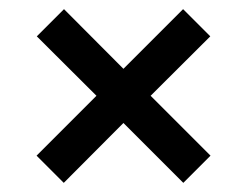

<svg xmlns="http://www.w3.org/2000/svg" viewBox="-20 -570 540 420"><path d="M440.5 -229.5 309.5 -360.5 440 -490.5 380.5 -550 250 -419.5 120 -550 60.5 -490.5 191 -360.5 60 -229.5 119.5 -170 250 -301 381 -170Z"/></svg>

Font: Vela Sans SemBd
Style: Regular
Weight: 600
Designer: Principal design: Mikhail Sharanda - project Manrope.
Design modification: Ravid Balaliev
Foundry: Mikhail Sharanda
Version: Version 1.001